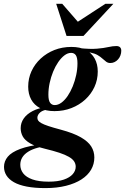

<svg xmlns="http://www.w3.org/2000/svg" viewBox="-92 -710 641 984"><path d="M473.5 -387Q461.5 -387 452.5 -393.5Q443.5 -400 433.2 -409.5Q423 -419 408.5 -427.5Q394 -436 372 -440.5Q350 -445 317 -441.5L313 -463.5Q370 -457.5 405.2 -460.5Q440.5 -463.5 463.2 -468.8Q486 -474 504.5 -474Q516.5 -474 523 -468Q529.5 -462 529.5 -450Q529.5 -437.5 525.2 -426Q521 -414.5 513.2 -405.8Q505.5 -397 495.2 -392Q485 -387 473.5 -387ZM188.5 -171.5Q206 -171.5 223 -184Q240 -196.5 254.8 -218.2Q269.5 -240 280.8 -267.5Q292 -295 298.5 -325.5Q305 -356 305 -385.5Q305 -414.5 296.8 -426.8Q288.5 -439 272.5 -439Q255 -439 238.2 -426.2Q221.5 -413.5 206.5 -391.8Q191.5 -370 180.2 -342.5Q169 -315 162.5 -284.8Q156 -254.5 156 -225Q156 -196 164.5 -183.8Q173 -171.5 188.5 -171.5ZM274 -469.5Q318.5 -469.5 348.2 -453.8Q378 -438 393.5 -409.5Q409 -381 409 -343.5Q409 -301 392 -264.2Q375 -227.5 344.8 -199.8Q314.5 -172 274.2 -156.2Q234 -140.5 187.5 -140.5Q143 -140.5 113 -156.2Q83 -172 67.8 -200.2Q52.5 -228.5 52.5 -266Q52.5 -308 69.2 -344.8Q86 -381.5 116.5 -409.8Q147 -438 187 -453.8Q227 -469.5 274 -469.5ZM140.5 254Q85.5 254 45.2 246.2Q5 238.5 -20.8 223.8Q-46.5 209 -59 189Q-71.5 169 -71.5 145Q-71.5 116.5 -52.2 93.2Q-33 70 11.8 53.2Q56.5 36.5 132 28H171.5L170.5 37Q131.5 39 101.8 47Q72 55 52 67.8Q32 80.5 22 97.2Q12 114 12 134.5Q12 159 27 178.5Q42 198 74.2 209.5Q106.5 221 157.5 221Q204.5 221 235 210.5Q265.5 200 280.8 182.5Q296 165 296 144.5Q296 129.5 287.8 117Q279.5 104.5 261 93.8Q242.5 83 212.5 73Q182.5 63 139 52.5Q89.5 40.5 62.2 24.5Q35 8.5 24.5 -11Q14 -30.5 14 -53Q14 -80.5 29.8 -103Q45.5 -125.5 75.5 -141Q105.5 -156.5 148 -162L162 -150Q129 -147 114.2 -134.2Q99.5 -121.5 99.5 -106.5Q99.5 -99 103.5 -92.5Q107.5 -86 119.8 -79Q132 -72 156 -64Q180 -56 219.5 -45.5Q284.5 -28 322 -6.5Q359.5 15 375.5 40.5Q391.5 66 391.5 97Q391.5 131 374.8 159.8Q358 188.5 325.5 209.5Q293 230.5 246.2 242.2Q199.5 254 140.5 254ZM489 -690.5 336 -526H249L196 -690.5H227L320.5 -583H283L448 -690.5Z"/></svg>

Font: Newsreader 36pt SemiBold
Style: Italic
Weight: 600
Italic angle: -17°
Designer: Hugues Gentile
Foundry: Production Type
Version: Version 1.003